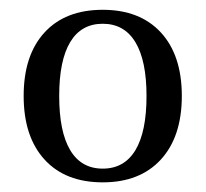

<svg xmlns="http://www.w3.org/2000/svg" viewBox="-20 -735 424 396"><path d="M191.9 -358.9Q114.7 -358.9 71.8 -406Q28.8 -453.1 28.8 -537.1Q28.8 -621.1 71.8 -668Q114.7 -714.8 191.9 -714.8Q268.6 -714.8 311.8 -668Q355 -621.1 355 -537.1Q355 -453.1 311.8 -406Q268.6 -358.9 191.9 -358.9ZM282.2 -537.1Q282.2 -609.9 259.3 -647.9Q236.3 -686 191.9 -686Q147.5 -686 124.8 -648.2Q102.1 -610.4 102.1 -537.1Q102.1 -463.4 124.8 -425.3Q147.5 -387.2 191.9 -387.2Q236.3 -387.2 259.3 -425.3Q282.2 -463.4 282.2 -537.1Z"/></svg>

Font: Arima Madurai Medium
Style: Regular
Weight: 500
Designer: Joana Correia and Natanael Gama
Foundry: NDISCOVER
Version: Version 1.019;PS 001.019;hotconv 1.0.88;makeotf.lib2.5.64775